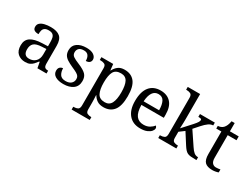

<svg xmlns="http://www.w3.org/2000/svg" viewBox="-69 -1461 3165 2414"><g transform="rotate(30 1513.5 -253.5)"><path d="M200.2 9.8Q134.8 9.8 91.8 -28.3Q48.8 -66.4 48.8 -146.5Q48.8 -224.6 104 -261.7Q159.2 -298.8 271.5 -302.7L352.5 -305.7V-364.3Q352.5 -399.4 346.7 -426.3Q340.8 -453.1 321.3 -468.8Q301.8 -484.4 261.7 -484.4Q224.6 -484.4 205.1 -470.7Q185.5 -457 179.2 -433.1Q172.9 -409.2 172.9 -377.9Q131.8 -377.9 110.8 -392.1Q89.8 -406.2 89.8 -439.5Q89.8 -473.6 113.8 -494.1Q137.7 -514.6 177.7 -523.9Q217.8 -533.2 265.6 -533.2Q355.5 -533.2 399.9 -495.1Q444.3 -457 444.3 -364.3V-111.3Q444.3 -70.3 458 -55.7Q471.7 -41 504.9 -41H507.8V0H376L360.4 -84H352.5Q332 -56.6 312.5 -35.6Q293 -14.6 267.1 -2.4Q241.2 9.8 200.2 9.8ZM222.7 -50.8Q282.2 -50.8 317.4 -87.4Q352.5 -124 352.5 -186.5V-265.6L290 -262.7Q207 -258.8 175.3 -229Q143.6 -199.2 143.6 -141.6Q143.6 -50.8 222.7 -50.8Z M754.9 9.8Q681.6 9.8 637.7 -16.6Q593.8 -43 593.8 -93.8Q593.8 -120.1 604.5 -134.8Q615.2 -149.4 629.4 -155.3Q643.6 -161.1 655.3 -161.1Q655.3 -110.4 678.2 -73.7Q701.2 -37.1 760.7 -37.1Q812.5 -37.1 840.3 -62Q868.2 -86.9 868.2 -126Q868.2 -150.4 857.9 -166Q847.7 -181.6 821.8 -196.8Q795.9 -211.9 748 -232.4Q698.2 -254.9 665.5 -275.9Q632.8 -296.9 616.7 -324.7Q600.6 -352.5 600.6 -394.5Q600.6 -460.9 650.9 -496.6Q701.2 -532.2 784.2 -532.2Q854.5 -532.2 890.6 -505.9Q926.8 -479.5 926.8 -442.4Q926.8 -416 908.7 -399.9Q890.6 -383.8 856.4 -383.8Q856.4 -432.6 835.9 -460Q815.4 -487.3 772.5 -487.3Q722.7 -487.3 701.2 -465.3Q679.7 -443.4 679.7 -409.2Q679.7 -372.1 707.5 -352.1Q735.4 -332 800.8 -305.7Q877.9 -273.4 912.6 -239.3Q947.3 -205.1 947.3 -143.6Q947.3 -67.4 894.5 -28.8Q841.8 9.8 754.9 9.8Z M1007.8 234.4V193.4H1015.6Q1048.8 193.4 1072.3 181.2Q1095.7 168.9 1095.7 123V-416Q1095.7 -459 1071.8 -470.7Q1047.9 -482.4 1015.6 -482.4H1002.9V-523.4H1173.8L1183.6 -435.5H1187.5Q1210 -480.5 1245.1 -506.8Q1280.3 -533.2 1336.9 -533.2Q1433.6 -533.2 1484.9 -468.3Q1536.1 -403.3 1536.1 -262.7Q1536.1 -121.1 1484.9 -55.7Q1433.6 9.8 1336.9 9.8Q1280.3 9.8 1244.6 -14.2Q1209 -38.1 1187.5 -76.2H1183.6Q1185.5 -47.9 1186.5 -16.1Q1187.5 15.6 1187.5 34.2V127.9Q1187.5 170.9 1211.4 182.1Q1235.4 193.4 1267.6 193.4H1270.5V234.4ZM1321.3 -52.7Q1385.7 -52.7 1413.6 -106.9Q1441.4 -161.1 1441.4 -263.7Q1441.4 -368.2 1413.6 -419.4Q1385.7 -470.7 1320.3 -470.7Q1244.1 -470.7 1215.8 -419.4Q1187.5 -368.2 1187.5 -262.7Q1187.5 -161.1 1215.8 -106.9Q1244.1 -52.7 1321.3 -52.7Z M1870.1 9.8Q1763.7 9.8 1703.6 -60.5Q1643.6 -130.9 1643.6 -257.8Q1643.6 -394.5 1700.2 -463.9Q1756.8 -533.2 1860.4 -533.2Q1955.1 -533.2 2009.3 -474.6Q2063.5 -416 2063.5 -299.8V-254.9H1738.3Q1740.2 -148.4 1776.9 -100.1Q1813.5 -51.8 1883.8 -51.8Q1934.6 -51.8 1970.2 -72.8Q2005.9 -93.8 2023.4 -120.1Q2030.3 -117.2 2036.1 -108.4Q2042 -99.6 2042 -86.9Q2042 -67.4 2023.4 -44.9Q2004.9 -22.5 1966.8 -6.3Q1928.7 9.8 1870.1 9.8ZM1964.8 -307.6Q1964.8 -385.7 1940.9 -433.1Q1917 -480.5 1858.4 -480.5Q1804.7 -480.5 1774.9 -436Q1745.1 -391.6 1740.2 -307.6Z M2129.9 0V-41H2137.7Q2170.9 -41 2194.3 -53.2Q2217.8 -65.4 2217.8 -111.3V-634.8Q2217.8 -677.7 2193.8 -689.5Q2169.9 -701.2 2137.7 -701.2H2129.9V-742.2H2309.6V-365.2Q2309.6 -352.5 2309.1 -332Q2308.6 -311.5 2307.6 -291Q2306.6 -270.5 2306.2 -256.3Q2305.7 -242.2 2305.7 -242.2L2427.7 -376Q2459 -411.1 2470.2 -430.2Q2481.4 -449.2 2481.4 -462.9Q2481.4 -475.6 2469.7 -479Q2458 -482.4 2433.6 -482.4V-523.4H2649.4V-482.4Q2616.2 -482.4 2583 -458.5Q2549.8 -434.6 2511.7 -391.6L2443.4 -314.5L2573.2 -121.1Q2598.6 -82 2623.5 -61.5Q2648.4 -41 2681.6 -41H2684.6V0H2670.9Q2628.9 0 2600.6 -2.9Q2572.3 -5.9 2553.2 -15.1Q2534.2 -24.4 2517.1 -43.5Q2500 -62.5 2479.5 -94.7L2381.8 -248L2309.6 -194.3V-106.4Q2309.6 -63.5 2333.5 -52.2Q2357.4 -41 2389.6 -41H2392.6V0Z M2918 9.8Q2843.8 9.8 2810.1 -23.9Q2776.4 -57.6 2776.4 -141.6V-467.8H2702.1V-506.8Q2719.7 -506.8 2741.2 -514.2Q2762.7 -521.5 2778.3 -538.1Q2794.9 -555.7 2805.7 -581.1Q2816.4 -606.4 2823.2 -643.6H2868.2V-523.4H2996.1V-467.8H2868.2V-138.7Q2868.2 -88.9 2888.7 -65.4Q2909.2 -42 2942.4 -42Q2960 -42 2974.6 -43.9Q2989.3 -45.9 3004.9 -48.8V-5.9Q2992.2 0 2966.8 4.9Q2941.4 9.8 2918 9.8Z"/></g></svg>

Font: Noto Serif Todhri
Style: Regular
Weight: 400
Designer: Mikhail Merkuryev
Version: Version 1.000; ttfautohint (v1.8.4.7-5d5b)